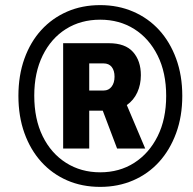

<svg xmlns="http://www.w3.org/2000/svg" viewBox="-20 -719 755 751"><path d="M372 12Q301 12 242.5 -13.5Q184 -39 141.5 -86Q99 -133 75.5 -198.5Q52 -264 52 -344Q52 -424 75.5 -489.5Q99 -555 141.5 -601.5Q184 -648 242.5 -673.5Q301 -699 372 -699Q442 -699 501 -673.5Q560 -648 602.5 -601.5Q645 -555 669 -489.5Q693 -424 693 -344Q693 -264 669 -198.5Q645 -133 602.5 -86Q560 -39 501 -13.5Q442 12 372 12ZM372 -45Q447 -45 505 -82Q563 -119 596.5 -186Q630 -253 630 -344Q630 -435 596.5 -502Q563 -569 505 -605.5Q447 -642 372 -642Q296 -642 238 -605.5Q180 -569 147 -502Q114 -435 114 -345Q114 -253 147 -186Q180 -119 238.5 -82Q297 -45 372 -45ZM227 -138V-550H406Q470 -550 500.5 -515.5Q531 -481 531 -425Q531 -388 517 -357.5Q503 -327 476 -308L548 -138H438L382 -286H329V-138ZM329 -365H386Q405 -365 416.5 -380Q428 -395 428 -419Q428 -443 417 -457Q406 -471 385 -471H329Z"/></svg>

Font: Archivo SemiCondensed ExtraBold
Style: Italic
Weight: 800
Width: 4
Italic angle: -10°
Designer: Hector Gatti
Foundry: Omnibus-Type
Version: Version 2.001